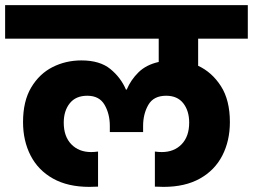

<svg xmlns="http://www.w3.org/2000/svg" viewBox="-37 -760 988 750"><path d="M458 -410Q474 -448 504 -477.5Q534 -507 583 -518V-609H-17V-740H931V-609H737V-503Q791 -478 826 -423.5Q861 -369 861 -283Q861 -210 831.5 -152.5Q802 -95 744 -62.5Q686 -30 602 -30Q589 -30 568 -31V-168Q575 -167 582.5 -166.5Q590 -166 595 -166Q643 -166 672.5 -196.5Q702 -227 702 -281Q702 -327 679 -356.5Q656 -386 612 -386Q563 -386 542.5 -350.5Q522 -315 522 -268V-244H392V-268Q392 -315 371.5 -350.5Q351 -386 304 -386Q259 -386 235.5 -356.5Q212 -327 212 -281Q212 -227 241.5 -196.5Q271 -166 319 -166Q324 -166 331.5 -166.5Q339 -167 346 -168V-31Q325 -30 312 -30Q228 -30 170 -62.5Q112 -95 82.5 -152.5Q53 -210 53 -283Q53 -365 85 -418.5Q117 -472 168.5 -498Q220 -524 281 -524Q353 -524 394 -490.5Q435 -457 455 -410Z"/></svg>

Font: Poppins
Style: Bold
Weight: 700
Designer: Ninad Kale (Devanagari), Jonny Pinhorn (Latin)
Version: Version 5.002